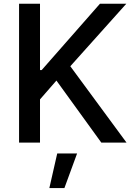

<svg xmlns="http://www.w3.org/2000/svg" viewBox="-20 -747 704 1006"><path d="M79.9 0V-727.3H189.6V-380H198.5L503.6 -727.3H641.7L348.4 -399.9L642.8 0H510.7L275.6 -324.9L189.6 -226.2V0ZM238.6 238.3 279.8 57.2H383.9L317.5 238.3Z"/></svg>

Font: TID UI Medium
Style: Regular
Weight: 500
Designer: The TID Project Authors
Foundry: Bakken & Bæck
Version: Version 1.001;hotconv 1.0.109;makeotfexe 2.5.65596